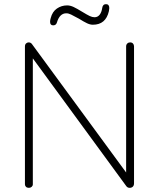

<svg xmlns="http://www.w3.org/2000/svg" viewBox="-20 -904 765 924"><path d="M625 -681V-22Q625 -11 619 -5.5Q613 0 604 0Q594 0 588 -8L138 -623V-17Q138 -10 132.5 -5Q127 0 119 0Q110 0 105 -5Q100 -10 100 -17V-680Q100 -690 105.5 -695Q111 -700 118 -700Q127 -700 133 -693L587 -74V-681Q587 -689 592.5 -694.5Q598 -700 606 -700Q615 -700 620 -694.5Q625 -689 625 -681ZM221 -799Q221 -807 224 -817Q232 -848 254 -863Q276 -878 303 -878Q318 -878 334 -870.5Q350 -863 376 -847Q399 -833 411.5 -827Q424 -821 435 -821Q450 -821 459.5 -833Q469 -845 472 -866Q473 -874 477.5 -879Q482 -884 490 -884Q506 -884 506 -865Q506 -862 504 -850Q489 -785 427 -785Q414 -785 399 -792Q384 -799 360 -814Q334 -828 322 -834Q310 -840 299 -840Q267 -840 254 -796Q250 -782 236 -782Q221 -782 221 -799Z"/></svg>

Font: Quicksand Light
Style: Regular
Weight: 300
Designer: Andrew Paglinawan
Foundry: Andrew Paglinawan
Version: Version 3.000